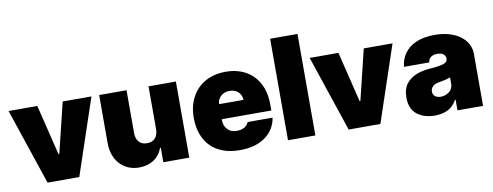

<svg xmlns="http://www.w3.org/2000/svg" viewBox="-62 -1036 3477 1355"><g transform="rotate(-10 1677.0 -358.5)"><path d="M5.7 -545.5H211.6L299.7 -184.7H305.4L393.5 -545.5H599.4L416.2 0H188.9Z M850.9 -545.5V-238.6Q851.2 -197.8 871.3 -174.9Q891.3 -152 929 -152Q966.6 -152 987.6 -174.9Q1008.5 -197.8 1008.5 -238.6V-545.5H1204.5V0H1018.5V-103.7H1012.8Q1003.9 -77.8 988.1 -57.2Q972.3 -36.6 950.6 -22.4Q929 -8.2 902.3 -0.5Q875.7 7.1 845.2 7.1Q802.2 7.1 767.2 -8.2Q732.2 -23.4 707.4 -50.6Q682.5 -77.8 668.9 -115.2Q655.2 -152.7 654.8 -197.4V-545.5Z M1284.1 -271.3Q1284.1 -334.5 1303.6 -386.4Q1323.2 -438.2 1359.4 -475.1Q1395.6 -512.1 1446.7 -532.3Q1497.9 -552.6 1561.1 -552.6Q1622.9 -552.6 1672.9 -533.2Q1723 -513.8 1758.3 -477.6Q1793.7 -441.4 1813 -389.6Q1832.4 -337.7 1832.4 -272.7V-227.3H1477.3V-218.8Q1477.3 -198.5 1483.5 -182.7Q1489.7 -166.9 1501.8 -153.8Q1525.6 -127.8 1569.6 -127.8Q1599.8 -127.8 1622.3 -140.3Q1644.9 -152.7 1653.4 -176.1H1832.4Q1818.5 -90.9 1748.9 -40.5Q1679.3 9.9 1565.3 9.9Q1499.3 9.9 1447.1 -9.2Q1394.9 -28.4 1358.7 -64.6Q1322.4 -100.9 1303.3 -153.1Q1284.1 -205.3 1284.1 -271.3ZM1477.3 -335.2H1652Q1651.6 -353.7 1644.7 -368.4Q1637.8 -383.2 1626.2 -393.5Q1614.7 -403.8 1599.1 -409.3Q1583.5 -414.8 1565.3 -414.8Q1547.9 -414.8 1532.1 -409.3Q1516.3 -403.8 1504.3 -393.3Q1492.2 -382.8 1484.9 -368.1Q1477.6 -353.3 1477.3 -335.2Z M2108 -727.3V0H1911.9V-727.3Z M2163.4 -545.5H2369.3L2457.4 -184.7H2463.1L2551.1 -545.5H2757.1L2573.9 0H2346.6Z M2813.6 -247.2Q2841.3 -283.7 2885.3 -301.8Q2929.3 -320 2987.2 -323.9Q3021.7 -326.3 3045.8 -330.1Q3070 -333.8 3084.9 -338.8Q3113.6 -348.4 3113.6 -372.2V-373.6Q3113.6 -394.9 3097.3 -406.2Q3081 -417.6 3055.4 -417.6Q3027.3 -417.6 3009.8 -405.5Q2992.2 -393.5 2988.6 -367.9H2808.2Q2811.8 -417.6 2840.2 -459.9Q2854.4 -480.8 2875 -498Q2895.6 -515.3 2922.8 -527.3Q2949.9 -539.4 2983.8 -546Q3017.8 -552.6 3058.2 -552.6Q3116.8 -552.6 3163.4 -538.7Q3209.9 -524.9 3242.4 -500.7Q3274.9 -476.6 3292.3 -443.9Q3309.7 -411.2 3309.7 -373.6V0H3126.4V-76.7H3122.2Q3097.3 -30.9 3057.5 -11.2Q3017.8 8.5 2964.5 8.5Q2886.4 8.5 2836.6 -30.5Q2786.9 -69.6 2786.9 -150.6Q2786.9 -210.6 2813.6 -247.2ZM2971.6 -161.9Q2971.6 -139.2 2987.6 -127.1Q3003.6 -115.1 3028.4 -115.1Q3061.4 -115.1 3088.4 -135.7Q3115.1 -155.9 3115.1 -193.2V-238.6Q3100.1 -232.6 3080.8 -227.6Q3061.4 -222.7 3036.9 -218.8Q3002.8 -213.8 2987.2 -198.3Q2971.6 -182.9 2971.6 -161.9Z"/></g></svg>

Font: Inter P Black
Style: Regular
Weight: 900
Designer: Rasmus Andersson
Foundry: rsms
Version: Version 3.018;git-588b23468